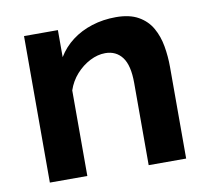

<svg xmlns="http://www.w3.org/2000/svg" viewBox="-65 -605 734 676"><g transform="rotate(-10 302.0 -266.5)"><path d="M547.9 0H413.9V-293.8Q413.9 -357 392 -386Q370.1 -415 331.2 -415Q304.2 -415 276.6 -400.9Q249 -386.7 227.1 -362.3Q205.3 -337.9 194.6 -306V0H60.6V-523.8H181.7V-427.1Q201.8 -460.5 233 -484.1Q264.2 -507.8 304.4 -520.5Q344.5 -533.3 390.1 -533.3Q439.2 -533.3 470.3 -515.6Q501.5 -498 518.3 -468.3Q535.2 -438.5 541.5 -401.9Q547.9 -365.3 547.9 -327.3Z"/></g></svg>

Font: Raleway Thin
Style: Regular
Weight: 100
Designer: Matt McInerney, Pablo Impallari, Rodrigo Fuenzalida
Foundry: Matt McInerney, Pablo Impallari, Rodrigo Fuenzalida
Version: Version 4.026